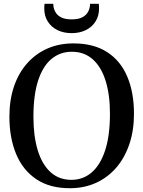

<svg xmlns="http://www.w3.org/2000/svg" viewBox="-20 -980 755 1011"><path d="M351 11Q243.5 12 171.8 -36Q100 -84 64.8 -169.2Q29.5 -254.5 29.5 -365.5Q29.5 -454.5 54 -525.8Q78.5 -597 123.8 -647.5Q169 -698 230.5 -724.8Q292 -751.5 366.5 -751.5Q473 -751.5 544 -705.8Q615 -660 650.2 -576.5Q685.5 -493 685.5 -381Q685.5 -292.5 661 -220.5Q636.5 -148.5 592 -97Q547.5 -45.5 486.2 -17.5Q425 10.5 351 11ZM356 -33Q417.5 -33 463 -72.2Q508.5 -111.5 533.8 -188.8Q559 -266 559 -381Q559 -481.5 536 -554.8Q513 -628 468.2 -667.8Q423.5 -707.5 358.5 -707.5Q297 -707.5 251.5 -670Q206 -632.5 181 -556.5Q156 -480.5 156 -365.5Q156 -263 178.8 -188.5Q201.5 -114 246.2 -73.5Q291 -33 356 -33ZM357.5 -805.5Q315 -805.5 282.5 -821.5Q250 -837.5 231.5 -866.8Q213 -896 213 -935.5Q213 -942 213.5 -948Q214 -954 214.5 -960H260.5Q260.5 -956.5 261 -952.2Q261.5 -948 262 -943Q265.5 -925.5 275.5 -910.8Q285.5 -896 305.5 -887Q325.5 -878 357.5 -878Q389.5 -878 409.2 -887Q429 -896 439.2 -910.8Q449.5 -925.5 452.5 -943Q453.5 -948 453.8 -952.2Q454 -956.5 454 -960H500Q501 -954 501.2 -948.2Q501.5 -942.5 501.5 -935.5Q501.5 -896 483 -866.8Q464.5 -837.5 432 -821.5Q399.5 -805.5 357.5 -805.5Z"/></svg>

Font: Merriweather 60pt Medium
Style: Regular
Weight: 500
Version: Version 2.100